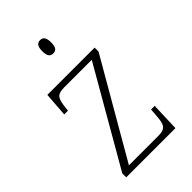

<svg xmlns="http://www.w3.org/2000/svg" viewBox="-224 -822 902 902"><g transform="rotate(-45 226.5 -371.0)"><path d="M227 -654C244 -654 256 -663 256 -698C256 -732 244 -742 227 -742C209 -742 197 -732 197 -698C197 -663 209 -654 227 -654ZM57 0H384L389 -143H365L362 -104C358 -49 350 -31 300 -31H106L383 -510V-536H69L60 -415H85L87 -434C94 -488 100 -505 152 -505H333L57 -26Z"/></g></svg>

Font: Noto Serif Bengali SemiCondensed ExtraLight
Style: Regular
Weight: 200
Width: 4
Designer: Juan Bruce, Universal Thirst, Indian Type Foundry and the Monotype Design Team.
Foundry: Monotype Imaging Inc.
Version: Version 2.003